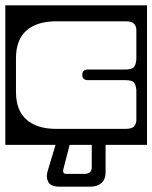

<svg xmlns="http://www.w3.org/2000/svg" viewBox="-40 -524 572 721"><path d="M-20 -504H512V20H356.5V122Q356.5 149.5 341 163.2Q325.5 177 298.5 177H183.5Q150.5 177 141.2 159.2Q132 141.5 138.5 120L168.5 20H-20ZM269 -243Q269 -263 291 -263H431Q455 -263 462.5 -271.5Q470 -280 472 -300V-411Q472 -425.5 463.5 -434.8Q455 -444 431 -444H171Q99 -444 59.5 -409.5Q20 -375 20 -305V-179Q20 -109.5 59.5 -74.8Q99 -40 171 -40H431Q455 -40 463.5 -49.5Q472 -59 472 -73V-186Q470 -207 462.5 -215Q455 -223 431 -223H291Q269 -223 269 -243ZM304.5 104V20H221.5L197.5 113Q196 119 198.2 124Q200.5 129 208.5 129H276.5Q304.5 129 304.5 104Z"/></svg>

Font: Honk Rounded
Style: Regular
Weight: 400
Designer: Noopur Datye & Yesha Goshar
Foundry: Ek Type
Version: Version 1.000